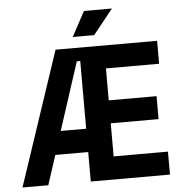

<svg xmlns="http://www.w3.org/2000/svg" viewBox="-59 -944 939 1000"><g transform="rotate(-5 410.5 -444.0)"><path d="M375 0H789V-120H505V-293H755V-413H505V-580H783V-700H252L18 0H153L203 -154H375ZM242 -276 357 -630H375V-276ZM347 -758H459L563 -888H417Z"/></g></svg>

Font: Meta Space
Style: Bold
Weight: 700
Designer: Meta Pool / Florian Karsten
Foundry: Meta Pool / Florian Karsten
Version: Version 2.000;Glyphs 3.1.1 (3137)